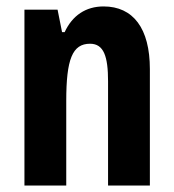

<svg xmlns="http://www.w3.org/2000/svg" viewBox="-20 -577 541 597"><path d="M302 -557C247 -557 205 -529 181 -477H173L159 -547H56V0H186V-263C186 -393 205 -441 260 -441C303 -441 316 -401 316 -324V0H446V-362C446 -489 394 -557 302 -557Z"/></svg>

Font: Noto Sans Armenian ExtraCondensed
Style: Regular
Weight: 400
Width: 2
Designer: Monotype Design Team
Foundry: Monotype Imaging Inc.
Version: Version 2.008